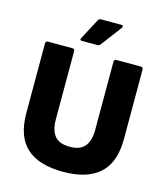

<svg xmlns="http://www.w3.org/2000/svg" viewBox="-125 -943 910 1051"><g transform="rotate(15 330.5 -418.0)"><path d="M331 12Q193 12 123.5 -51Q54 -114 54 -247V-641Q54 -655 68 -655H206Q219 -655 219 -641V-255Q219 -195 244.5 -162.5Q270 -130 331 -130Q390 -130 416 -162.5Q442 -195 442 -255V-641Q442 -655 456 -655H593Q607 -655 607 -641V-247Q607 -115 537 -51.5Q467 12 331 12ZM245 -707Q231 -707 238 -721L300 -838Q305 -848 317 -848H432Q439 -848 441 -843Q443 -838 438 -832L349 -714Q344 -707 334 -707Z"/></g></svg>

Font: Sofia Sans Black
Style: Regular
Weight: 900
Designer: Botio Nikoltchev, Ani Petrova
Foundry: lettersoup
Version: Version 4.100; ttfautohint (v1.8.3)